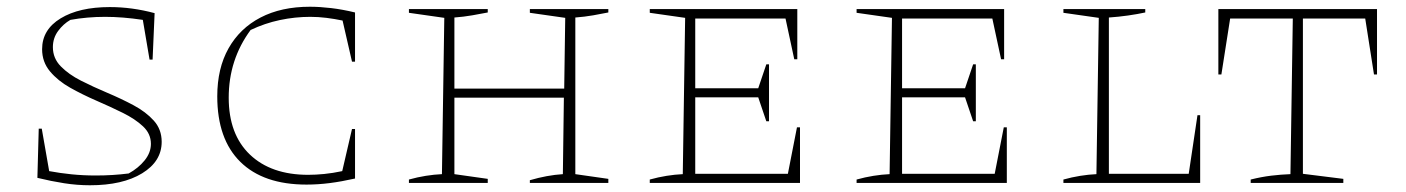

<svg xmlns="http://www.w3.org/2000/svg" viewBox="-20 -543 4174 570"><path d="M247 7Q209 7 170.5 1Q132 -5 91 -15L95 -161H104L126 -35Q158 -29 192.5 -25.5Q227 -22 264 -22Q290 -22 314 -23.5Q338 -25 362 -28Q391 -44 409.5 -67Q428 -90 428 -116Q428 -146 404.5 -168Q381 -190 344.5 -208Q308 -226 266.5 -244Q225 -262 188.5 -282.5Q152 -303 128.5 -331Q105 -359 105 -397Q105 -455 160 -488.5Q215 -522 306 -522Q372 -522 439 -504L433 -366H424L404 -484Q344 -493 292 -493Q239 -493 189 -484Q168 -472 152.5 -451Q137 -430 137 -403Q137 -370 160.5 -346Q184 -322 220.5 -303.5Q257 -285 298.5 -267.5Q340 -250 376.5 -230.5Q413 -211 436.5 -185Q460 -159 460 -122Q460 -64 402 -28.5Q344 7 247 7Z M890 5Q762 5 693.5 -62.5Q625 -130 625 -257Q625 -340 658.5 -399.5Q692 -459 753.5 -491Q815 -523 900 -523Q929 -523 963 -519Q997 -515 1034 -506V-360H1025L997 -482Q973 -487 949 -490Q925 -493 901 -493Q856 -493 811 -483.5Q766 -474 724 -454Q659 -366 659 -253Q659 -144 722 -84Q785 -24 895 -24Q917 -24 942.5 -26.5Q968 -29 996 -35L1025 -160H1034V-13Q994 -4 959 0.5Q924 5 890 5Z M1194 0V-10Q1219 -17 1244 -21Q1269 -25 1292 -26L1299 -490L1194 -505V-516H1428V-506Q1408 -502 1382 -497.5Q1356 -493 1329 -491V-280H1655L1658 -490L1553 -505V-516H1786V-506Q1767 -502 1741 -497.5Q1715 -493 1688 -491V-26L1786 -12V0H1553V-8Q1604 -23 1651 -26L1654 -253H1329V-26L1428 -12V0Z M2346 -165H2355V0H1909V-10Q1934 -17 1959 -21Q1984 -25 2007 -26L2014 -490L1909 -505V-516H2347V-367H2338L2312 -488H2044V-281H2231L2255 -352H2263V-183H2255L2231 -254H2044V-27H2319Z M2960 -165H2969V0H2523V-10Q2548 -17 2573 -21Q2598 -25 2621 -26L2628 -490L2523 -505V-516H2961V-367H2952L2926 -488H2658V-281H2845L2869 -352H2877V-183H2869L2845 -254H2658V-27H2933Z M3535 -201H3543V0H3137V-10Q3162 -17 3187 -21Q3212 -25 3235 -26L3242 -490L3137 -505V-516H3380V-506Q3357 -501 3329 -497Q3301 -493 3272 -491V-27H3509Z M4068 -516V-322H4059L4033 -488H3848V-27L3968 -12V0H3693V-10Q3725 -18 3754 -21.5Q3783 -25 3811 -26L3818 -488H3632L3606 -322H3597V-516Z"/></svg>

Font: Piazzolla SC Thin
Style: Regular
Weight: 100
Designer: Juan Pablo del Peral
Foundry: Huerta Tipografica
Version: Version 1.330